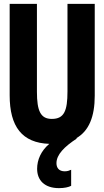

<svg xmlns="http://www.w3.org/2000/svg" viewBox="-20 -734 540 993"><path d="M285 239C313 239 335 234 348 227V144C339 148 329 152 315 152C285 152 272 134 272 110C272 66 312 25 378 -18L374 -19C440 -56 470 -131 470 -239V-714H329V-261C329 -161 312 -119 248 -119C190 -119 171 -160 171 -259V-714H30V-241C30 -79 94 5 235 10C192 46 172 93 172 139C172 199 211 239 285 239Z"/></svg>

Font: Noto Sans Mono ExtraCondensed ExtraBold
Style: Regular
Weight: 800
Width: 2
Designer: Monotype Design Team
Foundry: Monotype Imaging Inc.
Version: Version 2.014